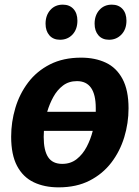

<svg xmlns="http://www.w3.org/2000/svg" viewBox="-20 -794 600 826"><path d="M329 -546Q389 -546 435 -524.5Q481 -503 507 -454.5Q533 -406 533 -328Q533 -264 514.5 -203.5Q496 -143 459 -94.5Q422 -46 365.5 -17Q309 12 232 12Q171 12 125 -10Q79 -32 53.5 -80Q28 -128 28 -206Q28 -269 46 -329.5Q64 -390 101 -439Q138 -488 195 -517Q252 -546 329 -546ZM311 -445Q276 -445 251 -426Q226 -407 209.5 -377Q193 -347 183 -313H392Q392 -321 392 -329Q392 -445 311 -445ZM168 -205Q168 -147 187 -118Q206 -89 248 -89Q284 -89 310 -109.5Q336 -130 353 -162.5Q370 -195 379 -231H169Q168 -218 168 -205ZM238 -623Q209 -623 192.5 -642Q176 -661 176 -692Q176 -728 196.5 -751Q217 -774 250 -774Q279 -774 296 -755.5Q313 -737 313 -705Q313 -668 292 -645.5Q271 -623 238 -623ZM449 -623Q420 -623 403.5 -642Q387 -661 387 -692Q387 -728 407.5 -751Q428 -774 461 -774Q490 -774 507 -755.5Q524 -737 524 -705Q524 -668 502.5 -645.5Q481 -623 449 -623Z"/></svg>

Font: Bitter
Style: Bold Italic
Weight: 700
Italic angle: -9°
Designer: Sol Matas, and Bitter project Authors
Foundry: Sol Matas
Version: Version 2.001